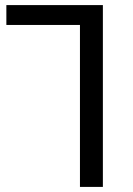

<svg xmlns="http://www.w3.org/2000/svg" viewBox="-20 -734 522 754"><path d="M294 0V-636H5V-714H384V0Z"/></svg>

Font: Noto Sans Living
Style: Regular
Weight: 400
Designer: Monotype Design Team
Foundry: Monotype Imaging Inc.
Version: Version 2.013; ttfautohint (v1.8.4.7-5d5b)